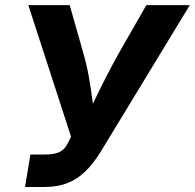

<svg xmlns="http://www.w3.org/2000/svg" viewBox="-20 -748 779 768"><path d="M80.1 0 101.6 -129.9H160.6Q197.3 -129.9 218.3 -140.1Q239.3 -150.4 250.5 -173.8L264.2 -201.2L93.3 -727.5H258.8L310.1 -546.9Q326.2 -492.2 335.2 -441.9Q344.2 -391.6 349.9 -345.9Q355.5 -300.3 361.3 -259.3H315.9Q335.9 -300.3 357.7 -345.7Q379.4 -391.1 405 -441.2Q430.7 -491.2 461.9 -546.9L565.4 -727.5H739.3L382.8 -141.1Q354.5 -95.2 322.8 -63.7Q291 -32.2 250.7 -16.1Q210.4 0 156.2 0Z"/></svg>

Font: Inter 20pt
Style: Bold Italic
Weight: 700
Italic angle: -9.3988°
Version: Version 4.001;git-66647c0bb